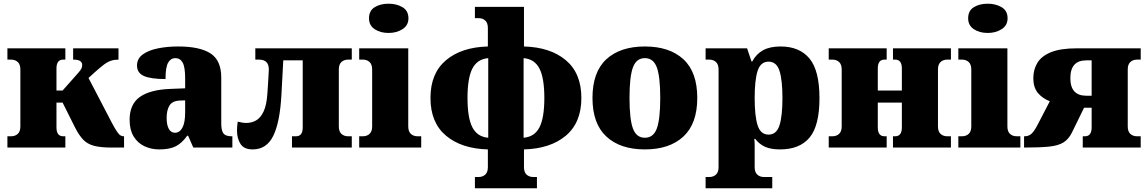

<svg xmlns="http://www.w3.org/2000/svg" viewBox="-20 -797 6201 1037"><path d="M20 0V-61H40Q62 -61 76 -74Q90 -87 90 -114V-422Q90 -449 76 -462Q62 -475 40 -475H20V-536H333V-475H321Q285 -475 285 -427V-308H318L404 -405Q416 -419 420 -427.5Q424 -436 424 -446Q424 -459 413.5 -467Q403 -475 375 -475V-536H620V-475Q598 -475 579.5 -469Q561 -463 540.5 -447.5Q520 -432 490 -405L458 -376L584 -134Q601 -102 612 -86Q623 -70 631 -65.5Q639 -61 647 -61H650V0H583Q524 0 488 -9.5Q452 -19 429.5 -42.5Q407 -66 386 -107L318 -243H285V-109Q285 -61 321 -61H333V0Z M840 10Q796 10 759.5 -7.5Q723 -25 701.5 -60.5Q680 -96 680 -150Q680 -234 735.5 -273.5Q791 -313 903 -317L980 -320V-374Q980 -435 966.5 -459Q953 -483 927 -483Q902 -483 888 -458.5Q874 -434 874 -370Q795 -370 757.5 -386.5Q720 -403 720 -443Q720 -480 750.5 -502.5Q781 -525 831.5 -535.5Q882 -546 943 -546Q1059 -546 1117 -508.5Q1175 -471 1175 -378V-131Q1175 -91 1187 -76Q1199 -61 1231 -61H1235V0H1024L996 -64H991Q963 -24 929.5 -7Q896 10 840 10ZM925 -80Q950 -80 965 -107Q980 -134 980 -190V-255L954 -254Q912 -253 896 -228Q880 -203 880 -160Q880 -123 891.5 -101.5Q903 -80 925 -80Z M1345 10Q1298 10 1279 -19.5Q1260 -49 1260 -92Q1260 -103 1261 -115Q1262 -127 1264 -140Q1276 -137 1287.5 -135Q1299 -133 1311 -133Q1339 -133 1363 -146.5Q1387 -160 1403.5 -194.5Q1420 -229 1424 -290Q1426 -313 1427.5 -341.5Q1429 -370 1430.5 -393Q1432 -416 1432 -422Q1432 -475 1379 -475H1359V-536H1880V-475H1860Q1838 -475 1824 -462Q1810 -449 1810 -422V-114Q1810 -87 1824 -74Q1838 -61 1860 -61H1880V0H1557V-61H1579Q1615 -61 1615 -109V-471H1510L1500 -285Q1492 -137 1456 -63.5Q1420 10 1345 10Z M2079 -619Q2034 -619 2003.5 -639.5Q1973 -660 1973 -698Q1973 -739 2003.5 -758Q2034 -777 2079 -777Q2122 -777 2154 -758Q2186 -739 2186 -698Q2186 -660 2154 -639.5Q2122 -619 2079 -619ZM1920 0V-61H1940Q1962 -61 1976 -74Q1990 -87 1990 -114V-422Q1990 -449 1976 -462Q1962 -475 1940 -475H1920V-536H2185V-114Q2185 -87 2199 -74Q2213 -61 2235 -61H2255V0Z M2545 220V159H2565Q2587 159 2601 146Q2615 133 2615 106V10Q2472 6 2388.5 -64.5Q2305 -135 2305 -268Q2305 -401 2388.5 -471.5Q2472 -542 2615 -546V-646Q2615 -673 2601 -686Q2587 -699 2565 -699H2545V-760H2810V-546Q2953 -542 3036.5 -471.5Q3120 -401 3120 -268Q3120 -135 3036.5 -64.5Q2953 6 2810 10V106Q2810 133 2824 146Q2838 159 2860 159H2880V220ZM2617 -53V-483Q2558 -478 2531.5 -427Q2505 -376 2505 -268Q2505 -160 2531.5 -109Q2558 -58 2617 -53ZM2808 -53Q2867 -58 2893.5 -109Q2920 -160 2920 -268Q2920 -376 2893.5 -427Q2867 -478 2808 -483Z M3463 10Q3330 10 3255 -59.5Q3180 -129 3180 -268Q3180 -408 3255 -477Q3330 -546 3463 -546Q3596 -546 3671 -477Q3746 -408 3746 -268Q3746 -129 3671 -59.5Q3596 10 3463 10ZM3463 -53Q3509 -53 3527.5 -103Q3546 -153 3546 -268Q3546 -383 3527.5 -433Q3509 -483 3463 -483Q3417 -483 3398.5 -433Q3380 -383 3380 -268Q3380 -153 3398.5 -103Q3417 -53 3463 -53Z M3791 220V159H3811Q3833 159 3847 146Q3861 133 3861 106V-422Q3861 -449 3847 -462Q3833 -475 3811 -475H3791V-536H4015L4039 -465H4043Q4064 -505 4101 -525.5Q4138 -546 4196 -546Q4298 -546 4352 -481Q4406 -416 4406 -267Q4406 -118 4352.5 -54Q4299 10 4193 10Q4144 10 4112.5 -4Q4081 -18 4059 -47H4054Q4056 -30 4056 -15.5Q4056 -1 4056 20V106Q4056 133 4070 146Q4084 159 4106 159H4151V220ZM4131 -70Q4174 -70 4190 -120Q4206 -170 4206 -267Q4206 -365 4190 -414.5Q4174 -464 4131 -464Q4088 -464 4072 -414.5Q4056 -365 4056 -267Q4056 -170 4072 -120Q4088 -70 4131 -70Z M4456 0V-61H4476Q4498 -61 4512 -74Q4526 -87 4526 -114V-422Q4526 -449 4512 -462Q4498 -475 4476 -475H4456V-536H4769V-475H4757Q4721 -475 4721 -427V-308H4851V-427Q4851 -475 4815 -475H4803V-536H5116V-475H5096Q5074 -475 5060 -462Q5046 -449 5046 -422V-114Q5046 -87 5060 -74Q5074 -61 5096 -61H5116V0H4803V-61H4815Q4851 -61 4851 -109V-243H4721V-109Q4721 -61 4757 -61H4769V0Z M5315 -619Q5270 -619 5239.5 -639.5Q5209 -660 5209 -698Q5209 -739 5239.5 -758Q5270 -777 5315 -777Q5358 -777 5390 -758Q5422 -739 5422 -698Q5422 -660 5390 -639.5Q5358 -619 5315 -619ZM5156 0V-61H5176Q5198 -61 5212 -74Q5226 -87 5226 -114V-422Q5226 -449 5212 -462Q5198 -475 5176 -475H5156V-536H5421V-114Q5421 -87 5435 -74Q5449 -61 5471 -61H5491V0Z M5511 0V-61H5514Q5537 -61 5552 -75.5Q5567 -90 5583 -121L5650 -250Q5608 -267 5584.5 -296.5Q5561 -326 5561 -375Q5561 -422 5583.5 -458.5Q5606 -495 5657.5 -515.5Q5709 -536 5795 -536H6141V-475H6121Q6099 -475 6085 -462Q6071 -449 6071 -422V-114Q6071 -87 6085 -74Q6099 -61 6121 -61H6141V0H5828V-61H5840Q5876 -61 5876 -109V-215H5835L5770 -82Q5752 -45 5723.5 -27.5Q5695 -10 5645 -5Q5595 0 5511 0ZM5847 -280H5876V-471H5847Q5761 -471 5761 -375Q5761 -280 5847 -280Z"/></svg>

Font: Noto Serif Black
Style: Regular
Weight: 900
Designer: Monotype Design Team
Foundry: Monotype Imaging Inc.
Version: Version 2.014; ttfautohint (v1.8.4.7-5d5b)